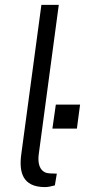

<svg xmlns="http://www.w3.org/2000/svg" viewBox="-20 -762 347 784"><path d="M164 2C174 2 190 -1 204 -5L212 -53L183 -54C152 -55 130 -80 139 -138L220 -742H149L67 -133C57 -60 71 2 164 2ZM307 -335H208L194 -237H294Z"/></svg>

Font: United Sans Light
Style: Italic
Weight: 300
Italic angle: -8°
Designer: Pablo Impallari, Rodrigo Fuenzalida (Modified by Dan O. Williams)
Version: Version 1.000;PS 001.000;hotconv 1.0.88;makeotf.lib2.5.64775